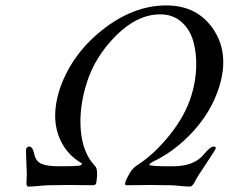

<svg xmlns="http://www.w3.org/2000/svg" viewBox="-20 -684 844 709"><path d="M282 -81Q219 -117 195 -186.5Q171 -256 198 -347Q240 -479 355.5 -571.5Q471 -664 594 -664Q709 -664 768.5 -575Q828 -486 789 -362Q761 -273 693.5 -199Q626 -125 541 -85Q532 -79 531 -74Q551 -70 595 -70H619Q696 -70 732 -113Q756 -143 770 -143Q781 -143 774 -130Q762 -111 744.5 -84.5Q727 -58 715.5 -40.5Q704 -23 699 -12Q690 5 681 5Q667 5 644 2.5Q621 0 608 0Q589 0 566.5 -0.5Q544 -1 538 -1Q525 -1 500 -0.5Q475 0 446 0Q433 -1 461 -48Q474 -67 491 -77Q550 -115 607 -186Q664 -257 687 -332Q703 -384 704.5 -436.5Q706 -489 693.5 -532.5Q681 -576 649.5 -603.5Q618 -631 572 -631Q487 -631 408.5 -552.5Q330 -474 300 -377Q271 -284 278.5 -201Q286 -118 331 -71Q343 -59 336 -11Q334 0 325 0Q296 0 271 -0.5Q246 -1 232 -1Q227 -1 204 -0.5Q181 0 162 0Q149 0 124.5 2.5Q100 5 86 5Q76 5 78 -12Q79 -32 79 -42Q79 -52 77.5 -82Q76 -112 76 -130Q76 -135 79.5 -139Q83 -143 88 -143Q101 -143 107 -113Q113 -87 134.5 -78.5Q156 -70 195 -70H214Q251 -70 269 -72Q279 -72 283 -79Q283 -80 282 -81Z"/></svg>

Font: EB Garamond 12
Style: Italic
Weight: 400
Italic angle: -17°
Version: Version 0.016; ttfautohint (v1.8.4)